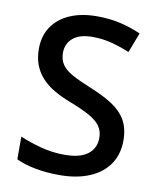

<svg xmlns="http://www.w3.org/2000/svg" viewBox="-83 -789 715 865"><g transform="rotate(10 275.0 -357.0)"><path d="M505 -193Q505 -130 474 -84.5Q443 -39 385 -14.5Q327 10 247 10Q189 10 138 0.5Q87 -9 49 -27V-131Q90 -113 144 -98.5Q198 -84 254 -84Q326 -84 361 -111.5Q396 -139 396 -186Q396 -218 379.5 -240.5Q363 -263 328.5 -282Q294 -301 237 -323Q198 -338 165.5 -356.5Q133 -375 109 -400Q85 -425 71.5 -458Q58 -491 58 -535Q58 -594 87 -636.5Q116 -679 168.5 -701.5Q221 -724 291 -724Q349 -724 398.5 -712.5Q448 -701 493 -681L458 -590Q417 -607 375 -618Q333 -629 288 -629Q229 -629 198.5 -603.5Q168 -578 168 -536Q168 -504 183 -482Q198 -460 230.5 -442Q263 -424 317 -402Q377 -378 419 -351Q461 -324 483 -286.5Q505 -249 505 -193Z"/></g></svg>

Font: Noto Traditional Nushu Medium
Style: Regular
Weight: 500
Version: Version 2.003